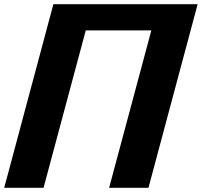

<svg xmlns="http://www.w3.org/2000/svg" viewBox="-20 -895 962 915"><path d="M500 0H687.5Q726.6 -146 804.7 -437.5Q882.8 -729 921.9 -875H234.4Q195.3 -729 117.2 -437.5Q39.1 -146 0 0H187.5L388.7 -750H701.2Z"/></svg>

Font: Faithful 32x
Style: SemiboldOblique
Weight: 400
Foundry: Faithful Resource Pack
Version: Version 1.0; January 27, 2023